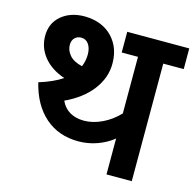

<svg xmlns="http://www.w3.org/2000/svg" viewBox="-101 -784 904 888"><g transform="rotate(15 351.5 -340.0)"><path d="M703 -563H605V0H484V-172Q451 -145 407.5 -129.5Q364 -114 318 -114Q223 -114 158.5 -170.5Q94 -227 69 -330Q137 -351 180 -380Q115 -402 79.5 -446Q44 -490 44 -546Q44 -607 87.5 -643.5Q131 -680 199 -680Q248 -680 288.5 -659.5Q329 -639 353.5 -598.5Q378 -558 378 -501Q378 -434 333.5 -375.5Q289 -317 207 -279Q222 -246 250.5 -229.5Q279 -213 318 -213Q361 -213 405 -234Q449 -255 484 -292V-563H406V-662H703ZM165 -535Q165 -509 184 -486.5Q203 -464 245 -454Q257 -483 257 -513Q257 -543 244 -562Q231 -581 208 -581Q190 -581 177.5 -569Q165 -557 165 -535Z"/></g></svg>

Font: MartelSansBold
Style: Bold
Weight: 700
Designer: Dan Reynolds and Mathieu Réguer
Foundry: Dan Reynolds and Mathieu Réguer
Version: Version 1.002; ttfautohint (v1.1) -l 5 -r 5 -G 72 -x 0 -D la